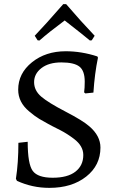

<svg xmlns="http://www.w3.org/2000/svg" viewBox="-20 -897 570 929"><path d="M162 -702 171 -701C200.3 -727 241 -759.3 293 -798C359.7 -746 400.3 -713.7 415 -701L424 -702L438 -724C394.7 -769.3 348.7 -820.3 300 -877H286C226.7 -809 180.7 -758 148 -724ZM219 12C291.7 12 351 -6.2 397 -42.5C443 -78.8 466 -125.7 466 -183C466 -221 448 -255.3 412 -286C390.7 -304.7 352.3 -328.3 297 -357C241.7 -385.7 202.5 -409.8 179.5 -429.5C156.5 -449.2 145 -472.5 145 -499.5C145 -526.5 156.8 -549.2 180.5 -567.5C204.2 -585.8 236.3 -595 277 -595C317.7 -595 346.7 -588.3 364 -575C381.3 -561.7 390 -537.3 390 -502C390 -481.3 389 -464 387 -450L393 -445L432 -449C436 -510.3 443.3 -566.7 454 -618L451 -624C399.7 -640.7 348.7 -649 298 -649C233.3 -649 178.8 -631.2 134.5 -595.5C90.2 -559.8 68 -515.7 68 -463C68 -422.3 85.7 -387.3 121 -358C139 -342.7 155.5 -330.5 170.5 -321.5C185.5 -312.5 199.7 -304.5 213 -297.5C226.3 -290.5 233.5 -286.7 234.5 -286C235.5 -285.3 236.5 -284.8 237.5 -284.5C238.5 -284.2 250 -278.3 272 -267C294 -255.7 316 -241.7 338 -225C368 -202.3 383 -176.3 383 -147C383 -113 370.3 -86.2 345 -66.5C319.7 -46.8 283 -37 235 -37C187 -37 154.8 -48 138.5 -70C122.2 -92 114 -139 114 -211L69 -206C69 -141.3 65 -83.3 57 -32L62 -22C86.7 -10.7 112 -2.2 138 3.5C164 9.2 191 12 219 12Z"/></svg>

Font: Alegreya SC
Style: Regular
Weight: 400
Designer: Juan Pablo del Peral
Foundry: Juan Pablo del Peral
Version: Version 1.003